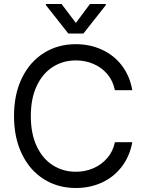

<svg xmlns="http://www.w3.org/2000/svg" viewBox="-20 -940 733 970"><path d="M363.3 -634.8Q298.8 -634.8 247.1 -602.1Q195.3 -569.3 165.5 -505.9Q135.7 -442.4 135.7 -353.5Q135.7 -264.6 165.5 -201.2Q195.3 -137.7 247.1 -105Q298.8 -72.3 363.3 -72.3Q410.2 -72.3 451.2 -89.8Q492.2 -107.4 521.5 -141.1Q550.8 -174.8 560.5 -221.7H648.4Q635.7 -151.4 595.7 -98.6Q555.7 -45.9 495.6 -18.1Q435.5 9.8 363.3 9.8Q272.5 9.8 201.7 -34.7Q130.9 -79.1 90.8 -161.6Q50.8 -244.1 50.8 -353.5Q50.8 -463.9 90.8 -545.9Q130.9 -627.9 201.7 -672.4Q272.5 -716.8 363.3 -716.8Q434.6 -716.8 495.1 -689Q555.7 -661.1 595.7 -608.9Q635.7 -556.6 648.4 -484.4H560.5Q550.8 -532.2 522 -565.9Q493.2 -599.6 451.7 -617.2Q410.2 -634.8 363.3 -634.8ZM363.3 -824.2 434.6 -919.9H514.6V-914.1L401.4 -770.5H325.2L211.9 -914.1V-919.9H291Z"/></svg>

Font: Pretendard GOV Variable
Style: Regular
Weight: 400
Designer: Base glyphs from Inter by Rasmus Andersson; Hangul glyphs from Noto Sans CJK(Source Han Sans) by Jang Soo-young and Kang
Foundry: Kil Hyung-jin
Version: Version 1.307;Glyphs 3.2 (3192)